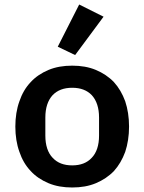

<svg xmlns="http://www.w3.org/2000/svg" viewBox="-20 -819 640 851"><path d="M439 -745C439 -745 331 -799 331 -799C331 -799 236 -612 236 -612C236 -612 313 -575 313 -575C313 -575 439 -745 439 -745ZM300 12C339 12 374 6 405 -7C436 -20 463 -38 485 -61C506 -84 523 -113 535 -146C546 -179 552 -217 552 -258C552 -258 552 -258 552 -258C552 -299 546 -337 535 -370C523 -403 506 -432 485 -455C463 -478 436 -496 405 -509C374 -522 339 -528 300 -528C300 -528 300 -528 300 -528C261 -528 226 -522 195 -509C164 -496 137 -478 116 -455C94 -432 77 -403 66 -370C54 -337 48 -299 48 -258C48 -258 48 -258 48 -258C48 -217 54 -179 66 -146C77 -113 94 -84 116 -61C137 -38 164 -20 195 -7C226 6 261 12 300 12C300 12 300 12 300 12ZM300 -86C263 -86 234 -97 213 -120C192 -142 181 -175 181 -218C181 -218 181 -298 181 -298C181 -298 181 -298 181 -298C181 -341 192 -374 213 -397C234 -419 263 -430 300 -430C300 -430 300 -430 300 -430C337 -430 366 -419 387 -397C408 -374 419 -341 419 -298C419 -298 419 -218 419 -218C419 -218 419 -218 419 -218C419 -175 408 -142 387 -120C366 -97 337 -86 300 -86C300 -86 300 -86 300 -86Z"/></svg>

Font: IBM Plex Mono Mod
Style: SemiBold
Weight: 500
Designer: Mike Abbink, Paul van der Laan, Pieter van Rosmalen
Foundry: Bold Monday
Version: ""